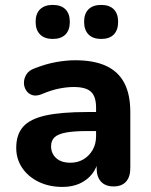

<svg xmlns="http://www.w3.org/2000/svg" viewBox="-20 -744 611 775"><path d="M232.5 10.5Q178 10.5 135.6 -10.2Q93.2 -31 69.4 -66.6Q45.5 -102.2 45.5 -147.2Q45.5 -201.2 73.5 -232.6Q101.5 -264 164.2 -277.9Q227 -291.8 331.8 -291.8H383.8V-215H332.2Q279.2 -215 246.9 -209.1Q214.5 -203.2 200.4 -190Q186.2 -176.8 186.2 -153.8Q186.2 -124.5 206.6 -105.9Q227 -87.2 264.2 -87.2Q294 -87.2 317.1 -101Q340.2 -114.8 354 -138.9Q367.8 -163 367.8 -194.5V-309.8Q367.8 -354.5 347.2 -373.6Q326.8 -392.8 277.5 -392.8Q250.2 -392.8 218.2 -386.4Q186.2 -380 149 -364.2Q127 -355 110.6 -360.1Q94.2 -365.2 85.4 -379.4Q76.5 -393.5 76.6 -410.5Q76.8 -427.5 86.5 -443.5Q96.2 -459.5 118.2 -467.5Q164.8 -486 206.6 -493.4Q248.5 -500.8 283 -500.8Q359 -500.8 408.1 -478.1Q457.2 -455.5 481.6 -409.4Q506 -363.2 506 -291V-65.8Q506 -29.8 488.6 -10.6Q471.2 8.5 438.5 8.5Q405.8 8.5 387.9 -10.6Q370 -29.8 370 -65.8V-105L377.2 -99.8Q371 -66 351.4 -41.4Q331.8 -16.8 301.6 -3.1Q271.5 10.5 232.5 10.5ZM388.6 -586.8Q355.2 -586.8 337.4 -604.8Q319.5 -622.8 319.5 -655.9Q319.5 -689 337.4 -706.6Q355.2 -724.2 388.4 -724.2Q421.5 -724.2 439.1 -706.6Q456.8 -688.9 456.8 -655.7Q456.8 -622.5 439.2 -604.6Q421.6 -586.8 388.6 -586.8ZM192.9 -586.8Q160.1 -586.8 141.9 -604.8Q123.8 -622.8 123.8 -655.9Q123.8 -689 141.9 -706.6Q160.1 -724.2 192.9 -724.2Q226.3 -724.2 244 -706.6Q261.8 -688.9 261.8 -655.7Q261.8 -622.5 244 -604.6Q226.3 -586.8 192.9 -586.8Z"/></svg>

Font: Nunito ExtraLight
Style: Regular
Weight: 200
Designer: Vernon Adams
Foundry: Vernon Adams
Version: Version 3.602;April 4, 2023;FontCreator 14.0.0.2856 64-bit